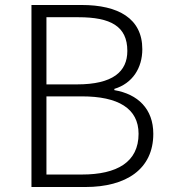

<svg xmlns="http://www.w3.org/2000/svg" viewBox="-20 -749 682 769"><path d="M106 0H322C486 0 594 -72 594 -213C594 -313 532 -372 438 -388V-393C511 -415 550 -477 550 -552C550 -675 454 -729 307 -729H106ZM166 -411V-680H294C423 -680 490 -644 490 -545C490 -462 432 -411 288 -411ZM166 -50V-363H308C453 -363 535 -315 535 -213C535 -100 449 -50 308 -50Z"/></svg>

Font: Genne Gothic Light
Style: Regular
Weight: 300
Designer: Ryoko NISHIZUKA (kana & ideographs); Paul D. Hunt (Latin, Greek & Cyrillic); Wenlong ZHANG (bopomofo); Sandoll Communica
Foundry: Adobe Systems Incorporated
Version: Version 1.004;PS 1.004;hotconv 16.6.51;makeotf.lib2.5.65220